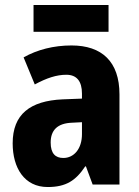

<svg xmlns="http://www.w3.org/2000/svg" viewBox="-20 -743 560 773"><path d="M417 -723H115V-615H417ZM268 -560C196 -560 130 -543 75 -512L120 -403C168 -429 208 -442 247 -442C289 -442 310 -416 310 -366V-346L232 -343C101 -337 31 -283 31 -166C31 -67 78 10 172 10C246 10 285 -16 323 -73H326L353 0H461V-363C461 -495 390 -560 268 -560ZM271 -249 310 -251V-203C310 -144 278 -107 235 -107C203 -107 184 -125 184 -169C184 -218 210 -247 271 -249Z"/></svg>

Font: Noto Sans Gujarati Condensed ExtraBold
Style: Regular
Weight: 800
Width: 3
Designer: Jelle Bosma - Monotype Design Team, Universal Thirst
Foundry: Monotype Imaging Inc.
Version: Version 2.106